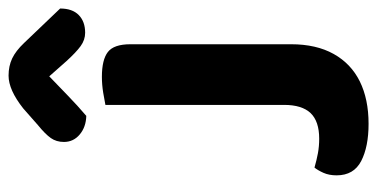

<svg xmlns="http://www.w3.org/2000/svg" viewBox="-238 -638 889 453"><g transform="rotate(-90 206.5 -411.5)"><path d="M185.5 -289.7H328.6V-169.1Q328.6 -109.8 305.7 -68.8Q282.9 -27.9 241 -7.1Q199 13.6 140.8 13.6Q86.8 13.6 53.1 -3.8Q19.3 -21.3 19.3 -61.8Q19.3 -79.7 25.3 -93Q31.3 -106.3 37.6 -114Q55.3 -108.9 71.5 -105.9Q87.7 -102.9 105.7 -102.9Q146.8 -102.9 166.2 -123.2Q185.5 -143.6 185.5 -185.7ZM328.6 -230.7H185.5V-607.3Q195.2 -609.3 214.2 -612.5Q233.3 -615.6 251.6 -615.6Q292.1 -615.6 310.3 -601.5Q328.6 -587.4 328.6 -548.3ZM252.9 -739.8Q231.6 -719.5 207.8 -696.3Q183.9 -673.1 159.6 -652.4Q133.3 -653.1 115.7 -667.9Q98.1 -682.6 98.1 -705.2Q98.1 -723.1 107.3 -736.1Q116.4 -749.1 138 -766.7L177.2 -801.2Q221 -835.8 254.5 -835.8Q277.1 -835.8 295.1 -827.3Q313 -818.8 331.6 -799.2L412.9 -714.1Q412.9 -685.3 397.5 -670.2Q382.1 -655.1 355.8 -655.1Q338.9 -655.1 324.3 -665.7Q309.7 -676.3 289.1 -698.9Z"/></g></svg>

Font: Baloo Tamma 2
Style: Regular
Weight: 400
Designer: Divya Kowshik, Shuchita Grover and Ek Type
Foundry: Ek Type
Version: Version 1.700